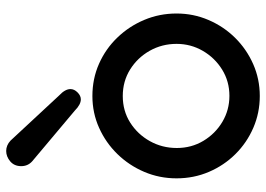

<svg xmlns="http://www.w3.org/2000/svg" viewBox="-140 -715 864 624"><g transform="rotate(-90 292.0 -403.0)"><path d="M64 -766.1Q64 -788.6 79.6 -801.8Q95.2 -814.9 113.3 -814.9Q131.8 -814.9 147 -800.8L293.5 -643.1Q314.5 -623.5 314.5 -606Q314.5 -593.8 303.7 -583Q293 -572.3 281.2 -572.3Q264.2 -572.3 244.6 -591.8L79.6 -730.5Q64 -744.6 64 -766.1ZM292 -534.7Q348.1 -534.7 396.7 -513.2Q445.3 -491.7 481.9 -453.6Q518.6 -415.5 539.3 -366.2Q560.1 -316.9 560.1 -261.2Q560.1 -206.5 539.1 -157.5Q518.1 -108.4 481.2 -71Q444.3 -33.7 395.8 -12.2Q347.2 9.3 292 9.3Q237.3 9.3 188.7 -11.7Q140.1 -32.7 103.3 -69.8Q66.4 -106.9 45.4 -156Q24.4 -205.1 24.4 -261.2Q24.4 -316.9 45.4 -366.2Q66.4 -415.5 103.3 -453.4Q140.1 -491.2 188.5 -512.9Q236.8 -534.7 292 -534.7ZM123 -260.3Q123 -212.9 146.2 -174.1Q169.4 -135.3 208 -112.3Q246.6 -89.4 292.5 -89.4Q339.4 -89.4 377.7 -113Q416 -136.7 438.7 -175.8Q461.4 -214.8 461.4 -261.2Q461.4 -308.6 439 -348.4Q416.5 -388.2 378.2 -412.1Q339.8 -436 292 -436Q243.7 -436 205.6 -411.9Q167.5 -387.7 145.3 -347.9Q123 -308.1 123 -260.3Z"/></g></svg>

Font: Manjari
Style: Bold
Weight: 700
Designer: Santhosh Thottingal <santhosh.thottingal@gmail.com>
Version: Version 2.000